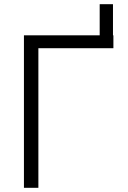

<svg xmlns="http://www.w3.org/2000/svg" viewBox="-20 -896 611 916"><path d="M455.6 -668V-876H519V-668ZM521 -727.5V-666H163.1V0H94.2V-727.5Z"/></svg>

Font: Inter 16pt Light
Style: Regular
Weight: 300
Version: Version 4.001;git-66647c0bb